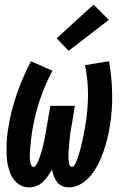

<svg xmlns="http://www.w3.org/2000/svg" viewBox="-20 -803 540 831"><path d="M106 8Q86 8 69 -1Q52 -10 40.5 -25Q29 -40 22.5 -58Q16 -76 12.5 -95Q9 -114 8.5 -134Q8 -154 8.5 -174Q9 -194 11 -214.5Q13 -235 17 -255Q22 -291 32 -327.5Q42 -364 54 -399.5Q66 -435 81.5 -470Q97 -505 114 -538L207 -497Q191 -467 177.5 -435.5Q164 -404 153 -372Q142 -340 134 -306.5Q126 -273 120 -240Q119 -233 118 -226Q117 -219 116 -212Q115 -205 114.5 -198Q114 -191 113 -184Q112 -177 111.5 -170Q111 -163 110.5 -156Q110 -149 109.5 -142Q109 -135 109 -128.5Q109 -122 109.5 -115Q110 -108 111 -101.5Q112 -95 115 -88Q118 -81 125 -81Q131 -81 135 -87Q139 -93 142 -98.5Q145 -104 147 -110Q149 -116 151.5 -122Q154 -128 155.5 -134Q157 -140 159 -145.5Q161 -151 162.5 -157Q164 -163 165.5 -169Q167 -175 168.5 -181Q170 -187 171 -193Q172 -199 173.5 -205Q175 -211 176 -217Q177 -223 178 -229Q179 -235 180 -241Q181 -247 182 -253Q183 -259 184 -265L198 -345H304L291 -265Q290 -258 288.5 -251Q287 -244 286 -237.5Q285 -231 284 -224Q283 -217 282.5 -210Q282 -203 281 -196Q280 -189 279.5 -182.5Q279 -176 278.5 -169Q278 -162 277.5 -155Q277 -148 276.5 -141.5Q276 -135 276 -128Q276 -121 276.5 -114.5Q277 -108 278 -101.5Q279 -95 281.5 -88Q284 -81 291 -81Q297 -81 301 -87Q305 -93 308 -98.5Q311 -104 313 -110Q315 -116 317 -122Q319 -128 321 -134Q323 -140 324.5 -145.5Q326 -151 327.5 -157Q329 -163 330.5 -169Q332 -175 333.5 -181Q335 -187 336.5 -193Q338 -199 339 -205Q340 -211 341.5 -217Q343 -223 344 -229Q345 -235 346 -241Q347 -247 348 -253Q349 -259 350 -264Q361 -330 361 -394Q361 -458 348 -521L452 -538Q464 -468 465.5 -397.5Q467 -327 455 -255Q451 -228 444 -201Q437 -174 428 -147.5Q419 -121 406 -95Q393 -69 375 -46Q357 -23 331.5 -7.5Q306 8 278 8Q263 8 249 2Q235 -4 226.5 -15.5Q218 -27 213 -41Q208 -55 205 -69Q197 -55 187.5 -41Q178 -27 165.5 -15.5Q153 -4 137.5 2Q122 8 106 8ZM277 -583 225 -637 385 -783 451 -717Z"/></svg>

Font: Iosevka Curly Slab XBdObl
Style: Regular
Weight: 800
Italic angle: -9°
Monospace: yes
Designer: Belleve Invis
Foundry: Belleve Invis
Version: Version 11.1.0; ttfautohint (v1.8.3)